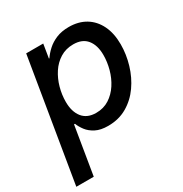

<svg xmlns="http://www.w3.org/2000/svg" viewBox="-184 -675 961 1010"><g transform="rotate(-30 296.5 -170.0)"><path d="M-10.7 204.1 111.8 -535.6H215.3L201.7 -452.1H204.6Q219.7 -474.6 242.7 -495.6Q265.6 -516.6 298.3 -530.3Q331.1 -543.9 374.5 -543.9Q433.1 -543.9 476.1 -518.1Q519 -492.2 542.7 -443.8Q566.4 -395.5 566.4 -328.6Q566.4 -267.1 548.3 -206.8Q530.3 -146.5 495.8 -97.4Q461.4 -48.3 410.9 -18.8Q360.4 10.7 295.4 10.7Q250 10.7 220.5 -4.6Q190.9 -20 174.1 -42.2Q157.2 -64.5 148.9 -86.4H143.1L95.2 204.1ZM274.9 -80.1Q320.3 -80.1 354.7 -102.3Q389.2 -124.5 412.6 -160.6Q436 -196.8 447.8 -240Q459.5 -283.2 459.5 -325.2Q459.5 -384.3 431.9 -418.7Q404.3 -453.1 349.1 -453.1Q304.2 -453.1 269.5 -431.6Q234.9 -410.2 211.7 -374.8Q188.5 -339.4 176.5 -296.4Q164.6 -253.4 164.6 -210Q164.6 -150.4 192.6 -115.2Q220.7 -80.1 274.9 -80.1Z"/></g></svg>

Font: Inter 20pt Medium
Style: Italic
Weight: 500
Italic angle: -9.3988°
Version: Version 4.001;git-66647c0bb